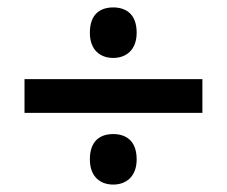

<svg xmlns="http://www.w3.org/2000/svg" viewBox="-20 -611 612 517"><path d="M285 -455C318 -455 348 -475 348 -523C348 -574 318 -591 285 -591C251 -591 222 -574 222 -523C222 -475 251 -455 285 -455ZM46 -307H525V-398H46ZM285 -114C318 -114 348 -134 348 -182C348 -233 318 -250 285 -250C251 -250 222 -233 222 -182C222 -134 251 -114 285 -114Z"/></svg>

Font: Noto Sans New Tai Lue Semibold
Style: Regular
Weight: 600
Designer: Monotype Design Team
Foundry: Monotype Imaging Inc.
Version: Version 2.004